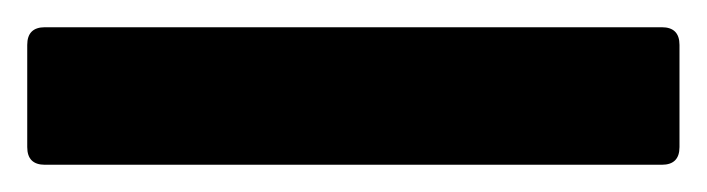

<svg xmlns="http://www.w3.org/2000/svg" viewBox="-26 84 519 141"><path d="M7 205Q-6 205 -6 192V117Q-6 104 7 104H460Q473 104 473 117V192Q473 205 460 205Z"/></svg>

Font: Zain ExtraBold
Style: Regular
Weight: 800
Designer: Zain,Boutros
Foundry: Mobile Telecommunications Company (Zain), 2024
Version: Version 1.50; ttfautohint (v1.8.4)